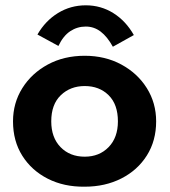

<svg xmlns="http://www.w3.org/2000/svg" viewBox="-20 -692 640 723"><path d="M299 11Q221 12 160 -19Q99 -50 64 -105.5Q29 -161 29 -235Q29 -304 64 -360Q99 -416 160 -449Q221 -482 299 -482Q376 -482 437 -449Q498 -416 533 -360Q568 -304 568 -235Q568 -162 533 -106.5Q498 -51 437 -20Q376 11 299 11ZM299 -102Q354 -102 389 -138Q424 -174 424 -235Q424 -299 389 -333.5Q354 -368 299 -368Q245 -368 209 -333.5Q173 -299 173 -235Q173 -174 208 -138Q243 -102 299 -102ZM200 -519 121 -562Q151 -614 198.5 -643Q246 -672 303 -672Q360 -672 407 -642.5Q454 -613 484 -560L405 -516Q384 -554 359 -573Q334 -592 303 -592Q271 -592 244.5 -574.5Q218 -557 200 -519Z"/></svg>

Font: Inconsolata Expanded Black
Style: Regular
Weight: 900
Width: 7
Monospace: yes
Designer: Raph Levien, Cyreal, Brenton Simpson
Foundry: Raph Levien, Cyreal, Google
Version: Version 3.001; ttfautohint (v1.8.2.53-6de2)